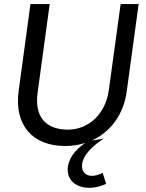

<svg xmlns="http://www.w3.org/2000/svg" viewBox="-20 -700 713 939"><path d="M499 199 482 145C426 175 381 158 381 112C381 56 443 7 487 -22L429 -13C520 -54 585 -140 600 -254L658 -680H570L512 -258C496 -142 413 -66 312 -66C201 -66 148 -132 164 -247L223 -680H129L71 -254C49 -90 138 14 298 14C333 14 366 9 397 -1C343 35 311 82 311 130C311 212 408 242 499 199Z"/></svg>

Font: Ronzino Oblique
Style: Italic
Weight: 400
Italic angle: -8°
Designer: Nunzio Mazzaferro
Foundry: Collletttivo
Version: Version 1.000;Glyphs 3.3 (3337)